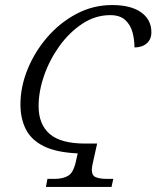

<svg xmlns="http://www.w3.org/2000/svg" viewBox="-20 -741 620 761"><path d="M162 0 168 -32H196Q231 -32 252 -45.5Q273 -59 283 -111L288 -133Q202 -137 152.5 -162Q103 -187 82 -229.5Q61 -272 61 -327Q61 -396 89 -465.5Q117 -535 167 -593Q217 -651 283 -686Q349 -721 424 -721Q499 -721 539.5 -692Q580 -663 580 -613Q580 -585 561.5 -569Q543 -553 513 -553Q513 -584 505 -613.5Q497 -643 476 -662Q455 -681 417 -681Q358 -681 306.5 -647Q255 -613 216 -559Q177 -505 155 -442Q133 -379 133 -320Q133 -249 176.5 -210.5Q220 -172 318 -172H365L351 -109Q348 -97 346 -86Q344 -75 344 -68Q344 -45 360 -38.5Q376 -32 405 -32H429L422 0Z"/></svg>

Font: Noto Serif Light
Style: Italic
Weight: 300
Italic angle: -12°
Designer: Monotype Design Team
Foundry: Monotype Imaging Inc.
Version: Version 2.013